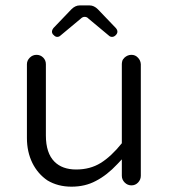

<svg xmlns="http://www.w3.org/2000/svg" viewBox="-20 -700 635 721"><path d="M181.6 -568.4Q187.5 -561.5 194.8 -561.5Q202.1 -561.5 207 -566.4L283.2 -629.9Q290 -636.7 297.9 -636.7Q306.6 -636.7 312.5 -629.9L388.7 -566.4Q393.6 -561.5 400.9 -561.5Q408.2 -561.5 414.6 -567.9Q420.9 -574.2 420.9 -581.1Q420.9 -587.9 415 -594.7L347.7 -665Q333 -679.7 316.4 -679.7H279.3Q262.7 -679.7 248 -665L180.7 -594.7Q171.9 -583 176.8 -574.2Q177.7 -571.3 181.6 -568.4ZM437.5 -101.6V-40Q437.5 -25.4 448.2 -14.6Q459 -3.9 473.6 -3.9Q488.3 -3.9 498.5 -14.6Q508.8 -25.4 508.8 -40V-459Q507.8 -473.6 498 -483.4Q488.3 -494.1 473.6 -494.1Q459 -494.1 447.3 -483.4Q440.4 -476.6 439 -470.2Q437.5 -463.9 437.5 -459V-162.1Q397.5 -112.3 357.9 -87.9Q318.4 -63.5 266.1 -63.5Q213.9 -63.5 184.6 -92.8Q152.3 -125 152.3 -191.4V-459Q152.3 -473.6 142.1 -483.9Q131.8 -494.1 117.2 -494.1Q102.5 -494.1 91.8 -483.4Q81.1 -472.7 81.1 -459V-181.6Q81.1 -129.9 101.6 -87.9Q122.1 -46.9 158.2 -22.5Q197.3 1 248.5 1Q299.8 1 339.8 -20.5Q381.8 -42 420.9 -84Z"/></svg>

Font: FakePearl
Style: ExtraLight
Weight: 300
Version: Version 1.2